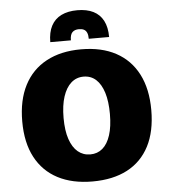

<svg xmlns="http://www.w3.org/2000/svg" viewBox="-61 -993 940 1060"><g transform="rotate(-5 408.5 -463.5)"><path d="M409.2 10.7Q297.4 10.7 217 -31.2Q136.7 -73.2 93.8 -154.3Q50.8 -235.4 50.8 -353Q50.8 -470.7 93.3 -553Q135.7 -635.3 216.1 -678.5Q296.4 -721.7 408.7 -721.7Q522 -721.7 601.8 -678.5Q681.6 -635.3 723.9 -553.2Q766.1 -471.2 766.1 -354.5Q766.1 -235.4 723.9 -154.1Q681.6 -72.8 602.1 -31Q522.5 10.7 409.2 10.7ZM409.7 -139.2Q449.2 -139.2 477.5 -163.3Q505.9 -187.5 521.2 -235.1Q536.6 -282.7 536.6 -352.5Q536.6 -421.9 521.5 -470.5Q506.3 -519 478 -544.7Q449.7 -570.3 409.2 -570.3Q369.6 -570.3 340.6 -544.7Q311.5 -519 295.7 -470.5Q279.8 -421.9 279.8 -352.5Q279.8 -282.2 295.9 -234.9Q312 -187.5 341.1 -163.3Q370.1 -139.2 409.7 -139.2ZM243.2 -775.9Q243.2 -830.1 262.2 -866.2Q281.2 -902.3 317.9 -920.4Q354.5 -938.5 407.2 -938.5Q459.5 -938.5 495.6 -920.4Q531.7 -902.3 550.5 -866.2Q569.3 -830.1 569.3 -775.9H456.5Q456.5 -796.9 450.9 -809.6Q445.3 -822.3 434.3 -827.9Q423.3 -833.5 407.2 -833.5Q383.3 -833.5 370.4 -820.6Q357.4 -807.6 357.4 -775.9Z"/></g></svg>

Font: Comme Black
Style: Regular
Weight: 900
Version: Version 1.000;gftools[0.9.27]